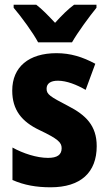

<svg xmlns="http://www.w3.org/2000/svg" viewBox="-20 -786 462 816"><path d="M142 -606H286C310 -648 359 -715 390 -753V-766H295C268 -746 244 -722 214 -689C184 -721 159 -747 134 -766H38V-753C69 -717 121 -646 142 -606ZM391 -165C391 -252 345 -297 269 -336C192 -376 178 -385 178 -409C178 -431 195 -443 226 -443C263 -443 306 -426 344 -404L385 -515C331 -544 280 -560 220 -560C103 -560 32 -502 32 -401C32 -319 72 -269 148 -233C228 -195 242 -180 242 -156C242 -128 223 -115 184 -115C136 -115 78 -134 33 -159V-21C83 1 135 10 195 10C323 10 391 -53 391 -165Z"/></svg>

Font: Noto Sans Lao Looped Condensed ExtraBold
Style: Regular
Weight: 800
Width: 3
Designer: Mark Frömberg, Ben Mitchell
Foundry: The Fontpad Ltd
Version: Version 1.002